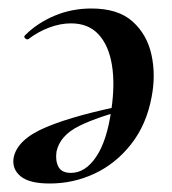

<svg xmlns="http://www.w3.org/2000/svg" viewBox="-20 -419 404 452"><path d="M97 13Q49 13 28.5 -4Q8 -21 12 -47Q20 -91 89.5 -120Q159 -149 287 -174L289 -164Q212 -145 166.5 -122.5Q121 -100 113 -62Q110 -41 117.5 -26.5Q125 -12 147 -12Q181 -12 206.5 -50Q232 -88 242 -160Q251 -220 243.5 -266Q236 -312 212 -338Q188 -364 147 -364Q122 -364 95.5 -354Q69 -344 47 -327Q44 -325 39.5 -328.5Q35 -332 39 -336Q68 -365 108.5 -382Q149 -399 195 -399Q258 -399 292 -368.5Q326 -338 336.5 -290.5Q347 -243 337 -191Q325 -126 289 -80Q253 -34 203 -10.5Q153 13 97 13Z"/></svg>

Font: Cormorant Light
Style: Italic
Weight: 300
Italic angle: -10°
Designer: Christian Thalmann (Catharsis Fonts)
Foundry: Catharsis Fonts
Version: Version 4.000